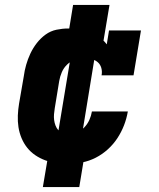

<svg xmlns="http://www.w3.org/2000/svg" viewBox="-20 -653 640 775"><path d="M256 8Q232 8 208 5Q184 2 162.5 -6Q141 -14 122.5 -26.5Q104 -39 90 -56.5Q76 -74 67 -95.5Q58 -117 54.5 -140Q51 -163 52 -187Q53 -211 57 -235L76 -345Q79 -368 85.5 -391Q92 -414 102.5 -436.5Q113 -459 128.5 -479Q144 -499 164 -513.5Q184 -528 208 -533Q232 -538 255 -538Q278 -538 300.5 -534.5Q323 -531 343 -523.5Q363 -516 380.5 -503.5Q398 -491 411 -474L420 -530H549L519 -349H390Q393 -364 389 -378.5Q385 -393 374.5 -402Q364 -411 349.5 -414.5Q335 -418 320 -418Q302 -418 283.5 -412Q265 -406 251 -392.5Q237 -379 229.5 -361.5Q222 -344 219 -326L201 -216Q199 -204 198 -192Q197 -180 198.5 -168.5Q200 -157 204 -146.5Q208 -136 215 -128Q222 -120 233 -116Q244 -112 256 -112Q273 -112 290 -118.5Q307 -125 320 -138.5Q333 -152 340.5 -168.5Q348 -185 351 -203H496Q491 -174 480.5 -147Q470 -120 454 -95.5Q438 -71 415.5 -50.5Q393 -30 366.5 -16.5Q340 -3 312 2.5Q284 8 256 8ZM153 102 182 -70 206 -66 273 -470H322L250 -480L275 -633H422L393 -460L369 -464L303 -60H254L325 -50L300 102Z"/></svg>

Font: Iosevka Slab HvExObl
Style: Regular
Weight: 900
Width: 7
Italic angle: -9°
Monospace: yes
Designer: Belleve Invis
Foundry: Belleve Invis
Version: Version 11.1.1; ttfautohint (v1.8.3)